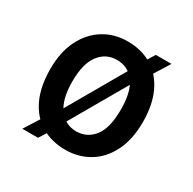

<svg xmlns="http://www.w3.org/2000/svg" viewBox="-134 -705 869 865"><g transform="rotate(30 300.0 -272.5)"><path d="M300 7.5Q227.5 7.5 173.5 -24.8Q119.5 -57 89.5 -120.2Q59.5 -183.5 59.5 -276Q59.5 -363.5 91 -426.2Q122.5 -489 177 -522.8Q231.5 -556.5 300 -556.5Q374.5 -556.5 428.5 -522.8Q482.5 -489 511.5 -426.2Q540.5 -363.5 540.5 -276Q540.5 -183.5 508.2 -120.2Q476 -57 421.5 -24.8Q367 7.5 300 7.5ZM300 -89Q356 -89 391.2 -133.2Q426.5 -177.5 426.5 -276Q426.5 -367 392.8 -413.5Q359 -460 300 -460Q243.5 -460 208.5 -414.2Q173.5 -368.5 173.5 -276Q173.5 -182.5 208.8 -135.8Q244 -89 300 -89ZM85 22 157 -92 175.5 -109 381 -465.5 387.5 -483 439.5 -567H521L459.5 -468.5L439 -449.5L228.5 -84.5L224 -69L166.5 22Z"/></g></svg>

Font: Spline Sans Mono Medium
Style: Regular
Weight: 500
Monospace: yes
Version: Version 1.004